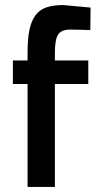

<svg xmlns="http://www.w3.org/2000/svg" viewBox="-20 -739 386 759"><path d="M329 -407H197V0H89V-407H31V-500H89V-532Q89 -586 96.5 -621.5Q104 -657 120.5 -679Q137 -701 164 -710Q191 -719 230 -719L338 -709L337 -620Q312 -621 292 -621.5Q272 -622 256 -622Q223 -622 210 -602.5Q197 -583 197 -531V-500H329Z"/></svg>

Font: Sunflower Medium
Style: Regular
Weight: 500
Designer: JIKJI
Foundry: JIKJI
Version: Version 1.00